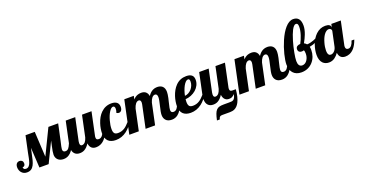

<svg xmlns="http://www.w3.org/2000/svg" viewBox="-77 -1626 5219 2737"><g transform="rotate(-20 2532.0 -257.5)"><path d="M-11.2 -31.7Q-24.4 -47.9 -31.2 -68.1Q-38.1 -88.4 -38.1 -108.9Q-38.1 -144 -21.7 -164.1Q-5.4 -184.1 23.9 -184.1Q47.4 -184.1 61.8 -169.7Q76.2 -155.3 76.2 -131.8Q76.2 -110.4 66.2 -97.9Q56.2 -85.4 41.5 -85.4Q38.1 -85.4 36.1 -85.9Q35.2 -71.3 43 -61.5Q53.2 -47.9 75.2 -47.9Q100.6 -47.9 117.7 -64.2Q134.8 -80.6 146 -111.3Q156.2 -140.6 163.6 -176.8Q169.9 -211.4 178.2 -252L231 -500H371.1L392.1 -116.2L578.1 -500H726.1L672.9 -252L655.3 -174.8Q648.9 -146.5 648.9 -132.8Q648.9 -90.8 689 -90.8Q704.1 -90.8 715.3 -95.9Q726.6 -101.1 736.3 -112.3Q745.1 -122.6 753.2 -137.7Q761.2 -152.8 772.9 -179.2H814.9Q752 5.9 628.9 5.9Q571.3 5.9 540 -26.4Q525.9 -40.5 518.6 -59.8Q511.2 -79.1 511.2 -100.1Q511.2 -142.6 532.2 -232.9L547.9 -304.2L399.9 0H259.8L242.2 -305.2L229 -242.2Q214.8 -171.4 203.6 -129.4Q192.4 -87.4 177.2 -58.6Q160.2 -26.4 135 -10.3Q109.9 5.9 71.8 5.9Q44.9 5.9 23.9 -4.2Q2.9 -14.2 -11.2 -31.7Z M796.4 -22.5Q765.1 -53.7 765.1 -113.8Q765.1 -142.1 772.9 -179.2L840.8 -500H984.9L913.1 -160.2Q910.2 -145 910.2 -131.8Q910.2 -90.8 939.9 -90.8Q967.3 -90.8 989.3 -115.7Q1006.8 -136.7 1020 -179.2L1087.9 -500H1231.9L1160.2 -160.2Q1155.8 -145.5 1155.8 -127.9Q1155.8 -107.4 1165.5 -99.1Q1175.3 -90.8 1196.8 -90.8Q1224.6 -90.8 1246.6 -115.7Q1266.1 -137.7 1277.8 -179.2H1319.8Q1293 -103 1254.9 -58.6Q1222.7 -22 1182.1 -5.9Q1152.3 5.9 1119.1 5.9Q1076.2 5.9 1050.8 -18.1Q1025.4 -42 1020 -88.9Q985.8 -34.2 942.9 -10.7Q912.1 5.9 872.1 5.9Q824.2 5.9 796.4 -22.5Z M1307.1 -31.2Q1264.6 -70.8 1264.6 -152.8Q1264.6 -183.6 1270.8 -221.4Q1276.9 -259.3 1289.6 -296.9Q1319.3 -388.2 1374 -442.4Q1441.4 -508.8 1533.7 -508.8Q1593.8 -508.8 1622.6 -480Q1645 -457 1645 -417Q1645 -381.8 1629.4 -362.3Q1614.7 -344.2 1591.8 -344.2Q1575.2 -344.2 1556.6 -356Q1568.8 -387.7 1568.8 -415Q1568.8 -434.1 1561.8 -445.1Q1554.7 -456.1 1541 -456.1Q1511.7 -456.1 1480 -404.3Q1451.2 -358.4 1432.1 -287.6Q1412.6 -218.3 1412.6 -162.1Q1412.6 -113.3 1431.2 -94.7Q1447.3 -78.1 1484.9 -78.1Q1539.1 -78.1 1584 -107.4Q1603 -119.6 1620.6 -136.5Q1638.2 -153.3 1661.6 -179.2H1695.8Q1648.4 -99.1 1586.9 -51.8Q1511.2 5.9 1420.9 5.9Q1347.2 5.9 1307.1 -31.2Z M2177.7 -29.3Q2151.9 -59.6 2151.9 -106.9Q2151.9 -129.4 2157.5 -159.2Q2163.1 -189 2174.3 -235.8Q2185.5 -283.7 2191.2 -312.3Q2196.8 -340.8 2196.8 -361.8Q2196.8 -413.1 2160.6 -413.1Q2135.3 -413.1 2113.8 -386.2Q2095.7 -363.3 2082.5 -320.8L2014.6 0H1870.6L1943.8 -345.2Q1946.8 -356.9 1946.8 -370.1Q1946.8 -390.1 1940.4 -400.9Q1932.1 -414.1 1916.5 -414.1Q1888.2 -414.1 1867.2 -386.7Q1848.6 -363.3 1835.4 -320.8L1767.6 0H1623.5L1729.5 -500H1873.5L1862.8 -448.2Q1892.1 -481 1926.8 -494.6Q1954.1 -504.9 1984.9 -504.9Q2026.9 -504.9 2051.8 -485.4Q2079.6 -463.4 2087.4 -418.9Q2119.6 -468.8 2161.6 -489.3Q2191.4 -503.9 2226.6 -503.9Q2276.9 -503.9 2306.2 -477.5Q2337.4 -448.7 2337.4 -391.1Q2337.4 -358.4 2325.2 -300.8Q2320.3 -276.9 2313.5 -252.4Q2301.3 -205.6 2293.5 -166Q2289.6 -145.5 2289.6 -132.8Q2289.6 -112.8 2298.6 -101.8Q2307.6 -90.8 2329.6 -90.8Q2359.4 -90.8 2379.9 -115.2Q2395.5 -133.8 2413.6 -179.2H2455.6Q2418.5 -69.3 2361.8 -25.4Q2321.8 5.9 2269.5 5.9Q2207.5 5.9 2177.7 -29.3Z M2442.9 -31.2Q2400.4 -70.8 2400.4 -152.8Q2400.4 -183.6 2406.5 -221.2Q2412.6 -258.8 2424.8 -296.4Q2438.5 -338.4 2459.7 -376Q2481 -413.6 2509.3 -442.4Q2574.7 -508.8 2670.4 -508.8Q2731.4 -508.8 2759.3 -479.5Q2780.8 -456.5 2780.8 -413.1Q2780.8 -370.6 2762.2 -333.3Q2743.7 -295.9 2710.9 -267.1Q2678.2 -238.8 2636.7 -221.9Q2595.2 -205.1 2550.8 -202.1Q2548.3 -176.8 2548.3 -162.1Q2548.3 -113.3 2566.9 -94.7Q2583 -78.1 2620.6 -78.1Q2674.8 -78.1 2719.7 -107.4Q2738.8 -119.6 2756.3 -136.5Q2773.9 -153.3 2797.4 -179.2H2831.5Q2784.2 -99.1 2722.7 -51.8Q2647 5.9 2556.6 5.9Q2482.9 5.9 2442.9 -31.2ZM2659.7 -303.2Q2680.2 -326.7 2691.9 -355.7Q2703.6 -384.8 2703.6 -415Q2703.6 -435.1 2698 -445.6Q2692.4 -456.1 2678.7 -456.1Q2660.6 -456.1 2642.3 -438.5Q2624 -420.9 2606.9 -390.1Q2591.3 -361.3 2578.6 -324.7Q2565.9 -288.1 2558.6 -250Q2586.4 -252 2612.8 -266.1Q2639.2 -280.3 2659.7 -303.2Z M2924.8 87.4Q2942.9 68.4 2968.8 61.3Q2994.6 54.2 3036.1 54.2H3114.3Q3142.6 54.2 3156.7 52.5Q3170.9 50.8 3182.6 43.5Q3196.3 34.7 3205.6 16.4Q3214.8 -2 3222.2 -35.2Q3197.8 -9.8 3176.8 -1Q3167.5 2.9 3157.2 4.4Q3147 5.9 3133.3 5.9Q3097.2 5.9 3073.5 -18.3Q3049.8 -42.5 3044.4 -88.9Q3010.3 -34.2 2967.3 -10.7Q2936.5 5.9 2896.5 5.9Q2848.6 5.9 2820.8 -22.5Q2789.6 -53.7 2789.6 -113.8Q2789.6 -142.1 2797.4 -179.2L2865.2 -500H3009.3L2937.5 -160.2Q2934.6 -145 2934.6 -131.8Q2934.6 -90.8 2964.4 -90.8Q2991.7 -90.8 3013.7 -115.7Q3031.2 -136.7 3044.4 -179.2L3112.3 -500H3256.3L3184.6 -160.2Q3180.2 -145.5 3180.2 -127.9Q3180.2 -107.4 3189.9 -99.1Q3199.7 -90.8 3221.2 -90.8H3272.5Q3261.7 28.8 3226.6 97.2Q3197.8 152.8 3153.8 173.8Q3124 188 3081.5 188H3012.2H2968.3Q2950.2 188 2939 192.1Q2927.7 196.3 2921.9 206.1Q2915.5 215.8 2911.1 235.8H2867.2Q2879.9 176.8 2893.1 141.6Q2906.2 106.4 2924.8 87.4Z M3848.6 -29.3Q3822.8 -59.6 3822.8 -106.9Q3822.8 -129.4 3828.4 -159.2Q3834 -189 3845.2 -235.8Q3856.4 -283.7 3862.1 -312.3Q3867.7 -340.8 3867.7 -361.8Q3867.7 -413.1 3831.5 -413.1Q3806.2 -413.1 3784.7 -386.2Q3766.6 -363.3 3753.4 -320.8L3685.5 0H3541.5L3614.7 -345.2Q3617.7 -356.9 3617.7 -370.1Q3617.7 -390.1 3611.3 -400.9Q3603 -414.1 3587.4 -414.1Q3559.1 -414.1 3538.1 -386.7Q3519.5 -363.3 3506.3 -320.8L3438.5 0H3294.4L3400.4 -500H3544.4L3533.7 -448.2Q3563 -481 3597.7 -494.6Q3625 -504.9 3655.8 -504.9Q3697.8 -504.9 3722.7 -485.4Q3750.5 -463.4 3758.3 -418.9Q3790.5 -468.8 3832.5 -489.3Q3862.3 -503.9 3897.5 -503.9Q3947.8 -503.9 3977.1 -477.5Q4008.3 -448.7 4008.3 -391.1Q4008.3 -358.4 3996.1 -300.8Q3991.2 -276.9 3984.4 -252.4Q3972.2 -205.6 3964.4 -166Q3960.4 -145.5 3960.4 -132.8Q3960.4 -112.8 3969.5 -101.8Q3978.5 -90.8 4000.5 -90.8Q4030.3 -90.8 4050.8 -115.2Q4066.4 -133.8 4084.5 -179.2H4126.5Q4089.4 -69.3 4032.7 -25.4Q3992.7 5.9 3940.4 5.9Q3878.4 5.9 3848.6 -29.3Z M4110.4 -46.9Q4070.3 -93.3 4070.3 -175.8Q4070.3 -202.6 4076.4 -241.9Q4082.5 -281.2 4093.8 -326.7Q4118.2 -424.3 4158.7 -517.6Q4203.6 -620.1 4257.3 -681.6Q4317.9 -751 4380.4 -751Q4432.6 -751 4460.4 -719.7Q4490.2 -685.5 4490.2 -613.8Q4490.2 -557.1 4462.4 -485.4Q4441.4 -431.2 4408.7 -374Q4429.7 -363.8 4446.3 -344.2Q4489.7 -344.2 4544.9 -364.7Q4594.2 -382.3 4629.4 -407.2L4638.7 -379.9Q4610.8 -350.6 4566.9 -329.3Q4522.9 -308.1 4469.2 -298.8Q4474.6 -280.3 4474.6 -249Q4474.6 -199.2 4458.5 -153.8Q4442.4 -108.4 4411.6 -73.2Q4379.9 -36.6 4335.2 -16.4Q4290.5 3.9 4236.3 3.9Q4154.3 3.9 4110.4 -46.9ZM4356.4 -131.8Q4369.6 -151.9 4376.5 -176.5Q4383.3 -201.2 4383.3 -226.1Q4383.3 -263.2 4374.5 -280.8Q4364.7 -277.3 4358.2 -276.1Q4351.6 -274.9 4338.4 -274.9Q4314.5 -274.9 4300.5 -288.1Q4286.6 -301.3 4286.6 -324.2Q4286.6 -354 4306.6 -369.1Q4322.8 -381.3 4356.4 -383.8Q4383.3 -432.1 4404.8 -497.6Q4426.3 -564.5 4426.3 -618.2Q4426.3 -648.4 4418.7 -660.6Q4411.1 -672.9 4393.6 -672.9Q4377.9 -672.9 4361.8 -656.2Q4345.7 -639.6 4330.1 -609.9Q4301.8 -554.7 4274.4 -462.9Q4251 -385.3 4234.4 -295.9Q4219.2 -215.8 4219.2 -172.9Q4219.2 -132.3 4233.4 -110.4Q4248.5 -85.9 4280.3 -85.9Q4303.7 -85.9 4323.2 -98.1Q4342.8 -110.4 4356.4 -131.8Z M4561.5 -29.8Q4520.5 -71.8 4520.5 -154.8Q4520.5 -189.9 4527.6 -229Q4534.7 -268.1 4548.3 -306.2Q4579.6 -392.1 4633.8 -444.8Q4696.3 -504.9 4777.8 -504.9Q4818.4 -504.9 4838.6 -491Q4858.9 -477.1 4858.9 -454.1V-446.8L4869.6 -500H5013.7L4941.9 -160.2Q4937.5 -145.5 4937.5 -127.9Q4937.5 -85 4978.5 -85Q5005.9 -85 5028.3 -112.8Q5047.4 -136.2 5059.6 -179.2H5101.6Q5074.7 -103 5036.6 -58.6Q5004.4 -22 4963.9 -5.9Q4934.1 5.9 4900.9 5.9Q4858.4 5.9 4833.3 -17.3Q4808.1 -40.5 4802.7 -85.9Q4774.4 -45.9 4743.2 -23.4Q4703.1 5.9 4653.8 5.9Q4596.7 5.9 4561.5 -29.8ZM4766.6 -113.3Q4793 -138.7 4801.8 -179.2L4849.6 -404.8Q4849.6 -409.7 4847.4 -416.3Q4845.2 -422.9 4841.3 -428.7Q4829.6 -442.9 4808.6 -442.9Q4788.6 -442.9 4769.8 -429.7Q4751 -416.5 4734.4 -393.1Q4705.1 -350.6 4686 -282.2Q4677.2 -252 4672.9 -222.4Q4668.5 -192.9 4668.5 -168.9Q4668.5 -119.1 4687 -101.6Q4693.4 -94.7 4701.2 -92.8Q4709 -90.8 4718.8 -90.8Q4730 -90.8 4742.4 -96.7Q4754.9 -102.5 4766.6 -113.3Z"/></g></svg>

Font: Pattaya
Style: Regular
Weight: 400
Designer: Pablo Impallari / Thai characters Designed by Thanarat Vachiruckul and Suppakit Chalermlarp
Foundry: Pablo Impallari
Version: Version 2.000